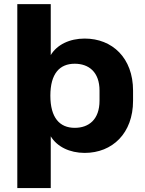

<svg xmlns="http://www.w3.org/2000/svg" viewBox="-20 -739 711 942"><path d="M229 183.6V-70.3C259.3 -19.5 321.8 11.2 395.5 11.2C531.2 11.2 632.8 -85 632.8 -244.6V-294.4C632.8 -454.6 531.2 -549.8 395.5 -549.8C321.8 -549.8 259.8 -520 229 -468.8V-718.8H64.9V183.6ZM346.7 -111.8C272.5 -111.8 227.1 -161.6 227.1 -269.5C227.1 -377.9 272.5 -426.3 346.7 -426.3C415.5 -426.3 468.3 -385.7 468.3 -294.4V-245.1C468.3 -152.3 415.5 -111.8 346.7 -111.8Z"/></svg>

Font: Winston ExtraBold
Style: Regular
Weight: 800
Designer: Vernon Adams, Kim Jin-seong, David Berlow, Cristiano Sobral
Foundry: The Winston Project Authors
Version: Version 3.004